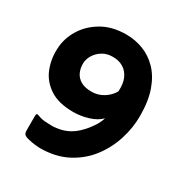

<svg xmlns="http://www.w3.org/2000/svg" viewBox="-162 -801 889 934"><g transform="rotate(30 283.0 -333.5)"><path d="M244 -222Q161 -222 111.5 -255Q62 -288 41.5 -340Q21 -392 24 -450Q26 -507 57 -559Q88 -611 145 -644.5Q202 -678 281 -678Q331 -678 376.5 -660.5Q422 -643 458 -606Q494 -569 515 -510Q536 -451 536 -367Q536 -301 515 -234.5Q494 -168 451.5 -112.5Q409 -57 344 -23Q279 11 191 11Q184 11 164.5 9Q145 7 122 1Q110 -1 101.5 -7.5Q93 -14 93 -33V-109Q93 -122 96 -124.5Q99 -127 112 -122Q129 -115 151 -113.5Q173 -112 185 -112Q213 -112 240.5 -119Q268 -126 293 -142Q306 -150 321.5 -164.5Q337 -179 351.5 -197Q366 -215 377.5 -234.5Q389 -254 394 -273Q370 -248 328 -235Q286 -222 244 -222ZM281 -551Q247 -552 221.5 -536.5Q196 -521 182 -497.5Q168 -474 168 -449Q168 -422 178.5 -400Q189 -378 212 -365Q235 -352 272 -352Q308 -352 338.5 -371Q369 -390 385 -419Q388 -464 374.5 -493Q361 -522 336.5 -536.5Q312 -551 281 -551Z"/></g></svg>

Font: Glory Thin ExtraBold
Style: Regular
Weight: 800
Version: Version 1.011